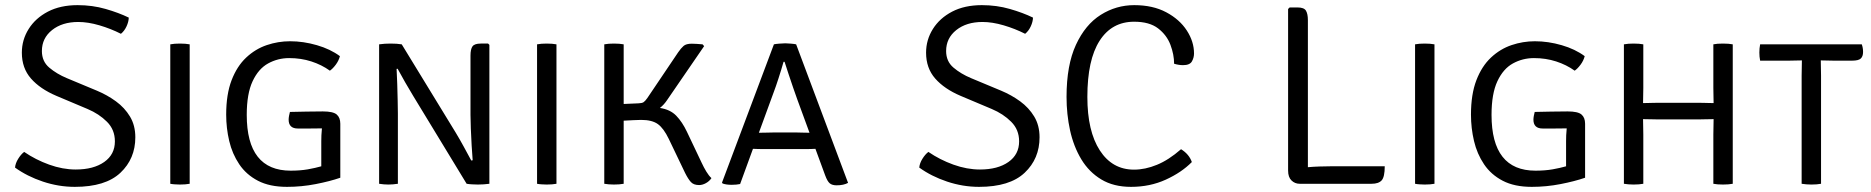

<svg xmlns="http://www.w3.org/2000/svg" viewBox="-20 -715 7278 747"><path d="M38.5 -63Q40 -80 50.8 -97.2Q61.5 -114.5 74 -124Q118.5 -93.5 171.2 -74.5Q224 -55.5 274.5 -55.5Q344 -55.5 385.5 -84.8Q427 -114 427 -165Q427 -210.5 396.2 -241.2Q365.5 -272 320.5 -291L199.5 -342Q136 -369 100.5 -409.5Q65 -450 65 -510Q65 -560 91.5 -602.2Q118 -644.5 166.5 -669.8Q215 -695 282 -695Q339.5 -695 390.8 -680.2Q442 -665.5 481 -646.5Q480.5 -630 472.2 -612.2Q464 -594.5 450.5 -583.5Q411 -603.5 366.8 -616.5Q322.5 -629.5 284.5 -629.5Q222 -629.5 182.5 -598Q143 -566.5 143 -516.5Q143 -476 171.8 -451.8Q200.5 -427.5 240 -411L357.5 -362Q397 -345.5 431 -320.8Q465 -296 485.8 -261.5Q506.5 -227 506.5 -181Q506.5 -97.5 448.5 -42.8Q390.5 12 271 12Q208 12 146.8 -8.5Q85.5 -29 38.5 -63Z M642.5 -542.5Q649.5 -544 660 -544.8Q670.5 -545.5 680 -545.5Q702 -545.5 718 -542.5V0Q702 3 680 3Q670.5 3 660 2.2Q649.5 1.5 642.5 0Z M1108 -279.5Q1140 -280 1171.5 -280.8Q1203 -281.5 1236 -281.5Q1276 -281.5 1290 -269.5Q1304 -257.5 1304 -233.5V-23.5Q1263.5 -9.5 1208.5 1.2Q1153.5 12 1096.5 12Q1029 12 983.5 -11.8Q938 -35.5 910.8 -76Q883.5 -116.5 871.8 -166.5Q860 -216.5 860 -269Q860 -348 881 -402.8Q902 -457.5 937.8 -491Q973.5 -524.5 1017.8 -539.5Q1062 -554.5 1108.5 -554.5Q1160.5 -554.5 1213 -539.2Q1265.5 -524 1302.5 -496.5Q1298 -479 1286.5 -463.5Q1275 -448 1263.5 -440Q1231.5 -463 1191.2 -476Q1151 -489 1105 -489Q1061 -489 1023.2 -468.2Q985.5 -447.5 962.8 -399Q940 -350.5 940 -268Q940 -51 1111 -51Q1148 -51 1177.8 -56.2Q1207.5 -61.5 1230 -68V-166Q1230 -176 1230.5 -189Q1231 -202 1232.5 -215.5Q1207.5 -215 1183.5 -215Q1159.5 -215 1139 -215Q1103 -215 1103 -249.5Q1103 -255.5 1104.5 -264.2Q1106 -273 1108 -279.5Z M1587.5 -342Q1571.5 -368 1556.2 -395Q1541 -422 1527 -447.5L1523 -447Q1524.5 -421.5 1525.5 -388.2Q1526.5 -355 1527.2 -323.8Q1528 -292.5 1528 -273V0Q1508 3 1491 3Q1473.5 3 1455 0V-542.5Q1464.5 -544 1477 -544.8Q1489.5 -545.5 1499.5 -545.5Q1511 -545.5 1522.8 -544.8Q1534.5 -544 1543 -542.5L1753 -199Q1769 -172.5 1784.5 -144Q1800 -115.5 1813.5 -90.5L1819 -91.5Q1817 -115 1815 -148.8Q1813 -182.5 1811.8 -215.2Q1810.5 -248 1810.5 -268V-498.5Q1810.5 -523.5 1818.2 -534.5Q1826 -545.5 1850.5 -545.5H1879L1884 -540.5V0Q1874 1.5 1862 2.2Q1850 3 1839.5 3Q1828.5 3 1816.2 2.2Q1804 1.5 1795.5 0Z M2069.5 -542.5Q2076.5 -544 2087 -544.8Q2097.5 -545.5 2107 -545.5Q2129 -545.5 2145 -542.5V0Q2129 3 2107 3Q2097.5 3 2087 2.2Q2076.5 1.5 2069.5 0Z M2748 -22Q2740 -10 2726.5 -2.5Q2713 5 2700 5Q2678.5 5 2667.8 -7Q2657 -19 2645.5 -42L2582 -174.5Q2562 -216 2539.5 -232.2Q2517 -248.5 2474.5 -248.5Q2464.5 -248.5 2444.8 -247.5Q2425 -246.5 2406.5 -245.5V0Q2390.5 3 2368.5 3Q2359 3 2348.8 2.2Q2338.5 1.5 2331 0V-542.5Q2338.5 -544 2348.8 -544.8Q2359 -545.5 2368.5 -545.5Q2390.5 -545.5 2406.5 -542.5V-310.5L2464.5 -313Q2478 -313.5 2484 -317.5Q2490 -321.5 2498.5 -333.5L2618.5 -511.5Q2629.5 -527.5 2639.5 -536.2Q2649.5 -545 2671.5 -545Q2680.5 -545 2691.5 -544.2Q2702.5 -543.5 2713.5 -542.5L2719.5 -535.5L2576 -326.5Q2563.5 -307.5 2547.5 -295Q2587.5 -289 2611 -264.8Q2634.5 -240.5 2652.5 -202.5L2709.5 -82.5Q2718 -64 2728 -47.5Q2738 -31 2748 -22Z M2974.5 -135Q2971.5 -135 2958.8 -135Q2946 -135 2931.8 -135.2Q2917.5 -135.5 2909.5 -136L2859.5 1Q2845.5 4 2826.5 4Q2805.5 4 2791.5 -1L2789 -4.5L2991 -542.5Q2997 -544 3011.5 -545.2Q3026 -546.5 3035.5 -546.5Q3044.5 -546.5 3058 -545.2Q3071.5 -544 3077.5 -542.5L3279.5 -3.5Q3262 6 3235 6Q3217.5 6 3208.2 -1.8Q3199 -9.5 3190.5 -32.5L3152.5 -136Q3146 -135.5 3132.8 -135.2Q3119.5 -135 3107.5 -135Q3095.5 -135 3092.5 -135ZM2990.5 -357 2932.5 -198.5Q2943.5 -198.5 2962.8 -199Q2982 -199.5 2986 -199.5H3082Q3086 -199.5 3102.8 -199Q3119.5 -198.5 3129.5 -198.5L3082 -328Q3075 -347 3066 -373.5Q3057 -400 3048 -426.8Q3039 -453.5 3032.5 -474.5H3028.5Q3020 -444.5 3009 -410.5Q2998 -376.5 2990.5 -357Z M3556.5 -63Q3558 -80 3568.8 -97.2Q3579.5 -114.5 3592 -124Q3636.5 -93.5 3689.2 -74.5Q3742 -55.5 3792.5 -55.5Q3862 -55.5 3903.5 -84.8Q3945 -114 3945 -165Q3945 -210.5 3914.2 -241.2Q3883.5 -272 3838.5 -291L3717.5 -342Q3654 -369 3618.5 -409.5Q3583 -450 3583 -510Q3583 -560 3609.5 -602.2Q3636 -644.5 3684.5 -669.8Q3733 -695 3800 -695Q3857.5 -695 3908.8 -680.2Q3960 -665.5 3999 -646.5Q3998.5 -630 3990.2 -612.2Q3982 -594.5 3968.5 -583.5Q3929 -603.5 3884.8 -616.5Q3840.5 -629.5 3802.5 -629.5Q3740 -629.5 3700.5 -598Q3661 -566.5 3661 -516.5Q3661 -476 3689.8 -451.8Q3718.5 -427.5 3758 -411L3875.5 -362Q3915 -345.5 3949 -320.8Q3983 -296 4003.8 -261.5Q4024.5 -227 4024.5 -181Q4024.5 -97.5 3966.5 -42.8Q3908.5 12 3789 12Q3726 12 3664.8 -8.5Q3603.5 -29 3556.5 -63Z M4548 -467Q4548 -502.5 4533.8 -540.5Q4519.5 -578.5 4485.8 -604.5Q4452 -630.5 4392.5 -630.5Q4305.5 -630.5 4258 -556.2Q4210.5 -482 4210.5 -338Q4210.5 -204.5 4259 -129.8Q4307.5 -55 4392 -55Q4435.5 -55 4481.2 -73.8Q4527 -92.5 4575 -134.5Q4606.5 -115 4617 -84.5Q4577 -44 4515.5 -16Q4454 12 4380.5 12Q4312.5 12 4264.8 -16.8Q4217 -45.5 4187 -95.2Q4157 -145 4143.2 -207.8Q4129.5 -270.5 4129.5 -338Q4129.5 -461.5 4166 -540.5Q4202.5 -619.5 4262.5 -657.2Q4322.5 -695 4393 -695Q4465.5 -695 4517.5 -667.2Q4569.5 -639.5 4597.5 -596.2Q4625.5 -553 4625.5 -507Q4625.5 -490.5 4617.2 -476Q4609 -461.5 4582.5 -461.5Q4566.5 -461.5 4548 -467Z M5367.5 -68Q5367.5 -26.5 5355.5 -13.2Q5343.5 0 5316.5 0H5036.5Q5018 0 5004.8 -12.8Q4991.5 -25.5 4991.5 -51.5V-680L4997.5 -686H5028.5Q5053.5 -686 5061 -673.5Q5068.5 -661 5068.5 -636.5V-64.5Q5091 -66.5 5113.2 -67.2Q5135.5 -68 5155 -68Z M5485.5 -542.5Q5492.5 -544 5503 -544.8Q5513.5 -545.5 5523 -545.5Q5545 -545.5 5561 -542.5V0Q5545 3 5523 3Q5513.5 3 5503 2.2Q5492.5 1.5 5485.5 0Z M5951 -279.5Q5983 -280 6014.5 -280.8Q6046 -281.5 6079 -281.5Q6119 -281.5 6133 -269.5Q6147 -257.5 6147 -233.5V-23.5Q6106.5 -9.5 6051.5 1.2Q5996.5 12 5939.5 12Q5872 12 5826.5 -11.8Q5781 -35.5 5753.8 -76Q5726.5 -116.5 5714.8 -166.5Q5703 -216.5 5703 -269Q5703 -348 5724 -402.8Q5745 -457.5 5780.8 -491Q5816.5 -524.5 5860.8 -539.5Q5905 -554.5 5951.5 -554.5Q6003.5 -554.5 6056 -539.2Q6108.5 -524 6145.5 -496.5Q6141 -479 6129.5 -463.5Q6118 -448 6106.5 -440Q6074.5 -463 6034.2 -476Q5994 -489 5948 -489Q5904 -489 5866.2 -468.2Q5828.5 -447.5 5805.8 -399Q5783 -350.5 5783 -268Q5783 -51 5954 -51Q5991 -51 6020.8 -56.2Q6050.5 -61.5 6073 -68V-166Q6073 -176 6073.5 -189Q6074 -202 6075.5 -215.5Q6050.5 -215 6026.5 -215Q6002.5 -215 5982 -215Q5946 -215 5946 -249.5Q5946 -255.5 5947.5 -264.2Q5949 -273 5951 -279.5Z M6373.5 0Q6357.5 3 6335.5 3Q6326 3 6315.8 2.2Q6305.5 1.5 6298 0V-542.5Q6305.5 -544 6315.8 -544.8Q6326 -545.5 6335.5 -545.5Q6358 -545.5 6373.5 -542.5V-373Q6373.5 -356 6373 -343Q6372.5 -330 6372.5 -314Q6376.5 -314 6388.2 -314.2Q6400 -314.5 6411.5 -314.8Q6423 -315 6426 -315H6593.5Q6596.5 -315 6608.2 -314.8Q6620 -314.5 6631.5 -314.2Q6643 -314 6647 -314Q6647 -330 6646.5 -343Q6646 -356 6646 -373V-542.5Q6660.5 -545.5 6683 -545.5Q6706 -545.5 6721.5 -542.5V0Q6705.5 3 6683.5 3Q6660.5 3 6646 0V-191.5Q6646 -208.5 6646.5 -221.8Q6647 -235 6647 -251.5Q6643 -251.5 6631.5 -251.2Q6620 -251 6608.2 -250.8Q6596.5 -250.5 6593.5 -250.5H6426Q6423 -250.5 6411.5 -250.8Q6400 -251 6388.2 -251.2Q6376.5 -251.5 6372.5 -251.5Q6372.5 -235 6373 -221.8Q6373.5 -208.5 6373.5 -191.5Z M6989.5 -420.5Q6989.5 -436.5 6990 -450Q6990.5 -463.5 6990.5 -480Q6981 -480 6965 -479.5Q6949 -479 6940 -479H6828Q6825 -494.5 6825 -510.5Q6825 -527 6828 -542.5H7223.5Q7228.5 -528.5 7228.5 -513Q7228.5 -496 7219.8 -487.5Q7211 -479 7185.5 -479H7114.5Q7106 -479 7089.2 -479.5Q7072.5 -480 7064 -480Q7064 -463.5 7064.5 -450Q7065 -436.5 7065 -420.5V0Q7049.5 3 7027.5 3Q7018.5 3 7008 2.2Q6997.5 1.5 6989.5 0Z"/></svg>

Font: Signika SC Light
Style: Regular
Weight: 300
Designer: Anna Giedryś
Foundry: Anna Giedryś
Version: Version 2.000; ttfautohint (v1.8.3) -l 8 -r 50 -G 200 -x 9 -